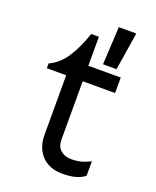

<svg xmlns="http://www.w3.org/2000/svg" viewBox="-135 -780 710 875"><g transform="rotate(20 220.0 -343.0)"><path d="M272.5 14.6Q231.4 14.6 201.2 -2.4Q170.9 -19.5 154.3 -50.8Q137.7 -82 137.7 -123V-413.1H43.9V-436.5Q91.8 -458 124 -507.3Q156.2 -556.6 180.7 -628.9H217.8V-488.3H375V-413.1H217.8V-127Q217.8 -96.7 237.8 -79.1Q257.8 -61.5 290 -61.5Q319.3 -61.5 343.3 -68.8Q367.2 -76.2 381.8 -85V-14.6Q362.3 1 335.9 7.8Q309.6 14.6 272.5 14.6ZM278.3 -517.6 288.1 -701.2H373L343.8 -517.6Z"/></g></svg>

Font: Sen
Style: Regular
Weight: 400
Designer: Kosal Sen, Philatype
Foundry: Philatype
Version: Version 2.000;gftools[0.9.31]